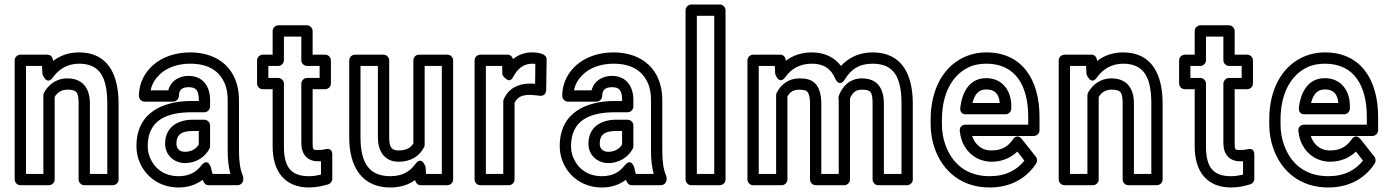

<svg xmlns="http://www.w3.org/2000/svg" viewBox="-20 -795 6161 850"><path d="M278 -448C228 -448 194 -419 175 -385C173 -381 172 -377 172 -373V-25H95V-503H166L168 -466C168 -466 187 -414 214 -452C239 -487 277 -513 330 -513C420 -513 455 -456 455 -336V-25H378V-337C378 -406 345 -448 278 -448ZM190 -553H70C59 -553 45 -543 45 -528V0C45 11 55 25 70 25H197C208 25 222 15 222 0V-366C234 -385 251 -398 278 -398C318 -398 328 -389 328 -337V0C328 11 338 25 353 25H480C491 25 505 15 505 0V-336C505 -465 458 -563 330 -563C284 -563 246 -549 215 -525C214 -540 206 -553 190 -553Z M988 -128C988 -89 992 -54 1000 -25H921C919 -34 916 -40 915 -50C915 -50 902 -101 871 -62C849 -34 819 -15 771 -15C708 -15 665 -48 645 -95C638 -111 634 -128 634 -148C634 -260 713 -298 829 -298H885C900 -298 910 -312 910 -323V-353C910 -413 878 -459 815 -459C774 -459 736 -438 725 -395H647C653 -427 671 -451 691 -469C720 -495 765 -513 822 -513C903 -513 952 -481 976 -423C984 -403 988 -380 988 -352ZM822 -563C755 -563 698 -542 658 -507C625 -478 595 -432 595 -370C595 -359 605 -345 620 -345H747C758 -345 772 -355 772 -370C772 -397 786 -409 815 -409C847 -409 860 -396 860 -353V-348H829C704 -348 584 -299 584 -148C584 -122 589 -98 599 -75C627 -11 688 35 771 35C814 35 849 22 877 1C882 13 888 25 903 25H1032C1043 25 1057 15 1057 0V-8C1057 -11 1056 -14 1055 -17C1043 -45 1038 -81 1038 -128V-352C1038 -488 948 -563 822 -563ZM711 -159C711 -107 752 -73 799 -73C849 -73 889 -101 908 -138C910 -141 910 -145 910 -149V-240C910 -255 896 -265 885 -265H833C772 -265 711 -236 711 -159ZM761 -159C761 -200 785 -215 833 -215H860V-155C849 -137 828 -123 799 -123C776 -123 761 -136 761 -159Z M1348 -15C1271 -15 1237 -52 1237 -146V-425C1237 -440 1223 -450 1212 -450H1168V-503H1212C1227 -503 1237 -517 1237 -528V-633H1314V-528C1314 -513 1328 -503 1339 -503H1395V-450H1339C1324 -450 1314 -436 1314 -425V-161C1314 -113 1340 -81 1388 -81H1401V-22C1383 -18 1369 -15 1348 -15ZM1348 35C1382 35 1409 28 1433 21C1443 18 1451 8 1451 -3V-110C1451 -144 1422 -135 1419 -134C1412 -132 1401 -131 1388 -131C1367 -131 1364 -130 1364 -161V-400H1420C1431 -400 1445 -410 1445 -425V-528C1445 -539 1435 -553 1420 -553H1364V-658C1364 -669 1354 -683 1339 -683H1212C1201 -683 1187 -673 1187 -658V-553H1143C1132 -553 1118 -543 1118 -528V-425C1118 -414 1128 -400 1143 -400H1187V-146C1187 -35 1242 35 1348 35Z M1745 -79C1798 -79 1837 -103 1857 -143C1859 -146 1860 -150 1860 -154V-503H1936V-25H1866L1864 -56C1864 -56 1848 -108 1819 -69C1795 -36 1761 -15 1708 -15C1616 -15 1576 -71 1576 -187V-503H1653V-186C1653 -126 1682 -79 1745 -79ZM1745 -129C1715 -129 1703 -141 1703 -186V-528C1703 -539 1693 -553 1678 -553H1551C1540 -553 1526 -543 1526 -528V-187C1526 -57 1582 35 1708 35C1751 35 1787 24 1818 2C1820 15 1830 25 1843 25H1961C1972 25 1986 15 1986 0V-528C1986 -539 1976 -553 1961 -553H1834C1823 -553 1810 -543 1810 -528V-160C1798 -141 1780 -129 1745 -129Z M2336 -513C2339 -513 2346 -513 2350 -512L2349 -424C2340 -425 2334 -425 2327 -425C2271 -425 2230 -401 2210 -356C2209 -353 2208 -349 2208 -346V-25H2131V-503H2203L2204 -464C2204 -464 2232 -418 2251 -453C2270 -489 2296 -513 2336 -513ZM2335 -563C2301 -563 2274 -552 2251 -533C2249 -544 2239 -553 2227 -553H2106C2095 -553 2081 -543 2081 -528V0C2081 11 2091 25 2106 25H2233C2244 25 2258 15 2258 0V-340C2270 -363 2287 -375 2327 -375C2338 -375 2358 -372 2371 -371C2391 -369 2398 -385 2398 -396L2400 -532C2400 -558 2363 -563 2335 -563Z M2862 -128C2862 -89 2866 -54 2874 -25H2795C2793 -34 2790 -40 2789 -50C2789 -50 2776 -101 2745 -62C2723 -34 2693 -15 2645 -15C2582 -15 2539 -48 2519 -95C2512 -111 2508 -128 2508 -148C2508 -260 2587 -298 2703 -298H2759C2774 -298 2784 -312 2784 -323V-353C2784 -413 2752 -459 2689 -459C2648 -459 2610 -438 2599 -395H2521C2527 -427 2545 -451 2565 -469C2594 -495 2639 -513 2696 -513C2777 -513 2826 -481 2850 -423C2858 -403 2862 -380 2862 -352ZM2696 -563C2629 -563 2572 -542 2532 -507C2499 -478 2469 -432 2469 -370C2469 -359 2479 -345 2494 -345H2621C2632 -345 2646 -355 2646 -370C2646 -397 2660 -409 2689 -409C2721 -409 2734 -396 2734 -353V-348H2703C2578 -348 2458 -299 2458 -148C2458 -122 2463 -98 2473 -75C2501 -11 2562 35 2645 35C2688 35 2723 22 2751 1C2756 13 2762 25 2777 25H2906C2917 25 2931 15 2931 0V-8C2931 -11 2930 -14 2929 -17C2917 -45 2912 -81 2912 -128V-352C2912 -488 2822 -563 2696 -563ZM2585 -159C2585 -107 2626 -73 2673 -73C2723 -73 2763 -101 2782 -138C2784 -141 2784 -145 2784 -149V-240C2784 -255 2770 -265 2759 -265H2707C2646 -265 2585 -236 2585 -159ZM2635 -159C2635 -200 2659 -215 2707 -215H2734V-155C2723 -137 2702 -123 2673 -123C2650 -123 2635 -136 2635 -159Z M3142 -25H3065V-725H3142ZM3167 25C3178 25 3192 15 3192 0V-750C3192 -761 3182 -775 3167 -775H3040C3029 -775 3015 -765 3015 -750V0C3015 11 3025 25 3040 25Z M3519 -448C3470 -448 3437 -420 3419 -385C3417 -382 3416 -378 3416 -374V-25H3339V-503H3410L3412 -467C3412 -467 3429 -416 3457 -454C3482 -489 3519 -513 3574 -513C3628 -513 3659 -490 3677 -448C3677 -448 3695 -403 3721 -445C3747 -487 3782 -513 3843 -513C3935 -513 3971 -457 3971 -336V-25H3893V-336C3893 -403 3865 -448 3796 -448C3741 -448 3709 -412 3694 -372C3693 -369 3692 -366 3692 -363C3692 -357 3693 -353 3693 -352V-25H3616V-335C3616 -380 3606 -431 3556 -444C3545 -447 3532 -448 3519 -448ZM3434 -553H3314C3303 -553 3289 -543 3289 -528V0C3289 11 3299 25 3314 25H3441C3452 25 3466 15 3466 0V-368C3477 -387 3491 -398 3519 -398C3529 -398 3537 -397 3544 -395C3556 -392 3566 -378 3566 -335V0C3566 11 3576 25 3591 25H3718C3729 25 3743 15 3743 0V-352V-359C3754 -385 3768 -398 3796 -398C3834 -398 3843 -389 3843 -336V0C3843 11 3853 25 3868 25H3996C4007 25 4021 15 4021 0V-336C4021 -467 3972 -563 3843 -563C3782 -563 3736 -539 3703 -503C3675 -541 3630 -563 3574 -563C3528 -563 3489 -549 3459 -526C3458 -540 3450 -553 3434 -553Z M4532 -278V-243H4254C4243 -243 4227 -236 4229 -215C4235 -155 4268 -110 4315 -90C4332 -83 4350 -79 4370 -79C4417 -79 4456 -97 4484 -124L4515 -84C4482 -42 4433 -15 4361 -15C4258 -15 4194 -72 4165 -155C4155 -183 4150 -213 4150 -246V-265C4150 -384 4198 -463 4266 -496C4290 -508 4316 -513 4347 -513C4476 -513 4532 -415 4532 -278ZM4347 -563C4310 -563 4275 -555 4244 -540C4154 -496 4100 -397 4100 -265V-246C4100 -208 4106 -172 4118 -138C4153 -38 4236 35 4361 35C4457 35 4526 -8 4567 -71C4572 -79 4573 -92 4566 -101L4504 -179C4482 -206 4465 -179 4464 -177C4443 -147 4415 -129 4370 -129C4356 -129 4345 -131 4335 -135C4312 -145 4293 -164 4284 -193H4557C4568 -193 4582 -203 4582 -218V-278C4582 -442 4505 -563 4347 -563ZM4457 -326C4457 -396 4416 -449 4346 -449C4267 -449 4238 -379 4231 -317C4230 -307 4234 -289 4255 -289H4432C4447 -289 4457 -303 4457 -314ZM4406 -339H4285C4295 -378 4313 -399 4346 -399C4383 -399 4402 -381 4406 -339Z M4900 -448C4850 -448 4816 -419 4797 -385C4795 -381 4794 -377 4794 -373V-25H4717V-503H4788L4790 -466C4790 -466 4809 -414 4836 -452C4861 -487 4899 -513 4952 -513C5042 -513 5077 -456 5077 -336V-25H5000V-337C5000 -406 4967 -448 4900 -448ZM4812 -553H4692C4681 -553 4667 -543 4667 -528V0C4667 11 4677 25 4692 25H4819C4830 25 4844 15 4844 0V-366C4856 -385 4873 -398 4900 -398C4940 -398 4950 -389 4950 -337V0C4950 11 4960 25 4975 25H5102C5113 25 5127 15 5127 0V-336C5127 -465 5080 -563 4952 -563C4906 -563 4868 -549 4837 -525C4836 -540 4828 -553 4812 -553Z M5430 -15C5353 -15 5319 -52 5319 -146V-425C5319 -440 5305 -450 5294 -450H5250V-503H5294C5309 -503 5319 -517 5319 -528V-633H5396V-528C5396 -513 5410 -503 5421 -503H5477V-450H5421C5406 -450 5396 -436 5396 -425V-161C5396 -113 5422 -81 5470 -81H5483V-22C5465 -18 5451 -15 5430 -15ZM5430 35C5464 35 5491 28 5515 21C5525 18 5533 8 5533 -3V-110C5533 -144 5504 -135 5501 -134C5494 -132 5483 -131 5470 -131C5449 -131 5446 -130 5446 -161V-400H5502C5513 -400 5527 -410 5527 -425V-528C5527 -539 5517 -553 5502 -553H5446V-658C5446 -669 5436 -683 5421 -683H5294C5283 -683 5269 -673 5269 -658V-553H5225C5214 -553 5200 -543 5200 -528V-425C5200 -414 5210 -400 5225 -400H5269V-146C5269 -35 5324 35 5430 35Z M6031 -278V-243H5753C5742 -243 5726 -236 5728 -215C5734 -155 5767 -110 5814 -90C5831 -83 5849 -79 5869 -79C5916 -79 5955 -97 5983 -124L6014 -84C5981 -42 5932 -15 5860 -15C5757 -15 5693 -72 5664 -155C5654 -183 5649 -213 5649 -246V-265C5649 -384 5697 -463 5765 -496C5789 -508 5815 -513 5846 -513C5975 -513 6031 -415 6031 -278ZM5846 -563C5809 -563 5774 -555 5743 -540C5653 -496 5599 -397 5599 -265V-246C5599 -208 5605 -172 5617 -138C5652 -38 5735 35 5860 35C5956 35 6025 -8 6066 -71C6071 -79 6072 -92 6065 -101L6003 -179C5981 -206 5964 -179 5963 -177C5942 -147 5914 -129 5869 -129C5855 -129 5844 -131 5834 -135C5811 -145 5792 -164 5783 -193H6056C6067 -193 6081 -203 6081 -218V-278C6081 -442 6004 -563 5846 -563ZM5956 -326C5956 -396 5915 -449 5845 -449C5766 -449 5737 -379 5730 -317C5729 -307 5733 -289 5754 -289H5931C5946 -289 5956 -303 5956 -314ZM5905 -339H5784C5794 -378 5812 -399 5845 -399C5882 -399 5901 -381 5905 -339Z"/></svg>

Font: Asimov
Style: NarOu
Weight: 500
Designer: Google
Version: Version 2.000980; 2014